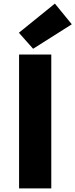

<svg xmlns="http://www.w3.org/2000/svg" viewBox="-20 -1047 419 1067"><path d="M86 0H265V-744H86ZM164 -776 379 -912 285 -1027 85 -865Z"/></svg>

Font: Noto Sans T Chinese Black
Style: Bold
Weight: 900
Designer: Ryoko NISHIZUKA (kana & ideographs); Paul D. Hunt (Latin, Greek & Cyrillic); Wenlong ZHANG (bopomofo); Sandoll Communica
Foundry: Adobe Systems Incorporated
Version: Version 1.000;PS 1;hotconv 1.0.78;makeotf.lib2.5.61930